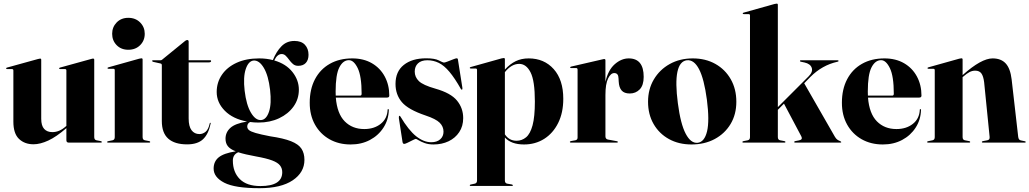

<svg xmlns="http://www.w3.org/2000/svg" viewBox="-20 -768 5544 1034"><path d="M52 -113V-388.5Q52 -396 44 -396H18Q13 -396 13 -400Q13 -402.5 17.5 -404L184 -450Q193 -452.5 196 -452.5Q202 -452.5 202 -446V-128.5Q202 -91 217.8 -73.8Q233.5 -56.5 262 -56.5Q300 -56.5 334 -87L337.5 -90V-388.5Q337.5 -396 330 -396H304Q298.5 -396 298.5 -400Q298.5 -402.5 303 -404L469.5 -450Q477.5 -452.5 481.5 -452.5Q487.5 -452.5 487.5 -446V-30Q487.5 -15 499.5 -12.5L523 -8Q528.5 -6.5 528.5 -3.5Q528.5 0 524 0H350Q337.5 0 337.5 -13V-78Q284 -31.5 240.2 -11.2Q196.5 9 160.5 9Q112.5 9 82.2 -20Q52 -49 52 -113Z M671 -500Q632.5 -500 608.2 -524.8Q584 -549.5 584 -586Q584 -622 608.2 -647Q632.5 -672 671 -672Q710 -672 734.8 -647Q759.5 -622 759.5 -586Q759.5 -549.5 734.8 -524.8Q710 -500 671 -500ZM748 -447.5V-30Q748 -15 760 -12.5L783.5 -8Q789 -6.5 789 -3.5Q789 0 784.5 0H561Q557 0 557 -3.5Q557 -6.5 562 -7.5L586 -12.5Q598 -15 598 -29.5V-390Q598 -397.5 590.5 -397.5H564.5Q559 -397.5 559 -401.5Q559 -404 564 -405.5L730 -452Q739 -454 742 -454Q748 -454 748 -447.5Z M845 -426 804.5 -435Q799.5 -436.5 799.5 -440Q799.5 -443.5 803 -443.5H845Q850 -443.5 853.5 -447L975 -546Q982 -552.5 988.5 -552.5Q996 -552.5 996 -543V-443.5H1112Q1117 -443.5 1117 -439.5Q1117 -432 1103.5 -432H996V-130Q996 -87.5 1011.5 -66.8Q1027 -46 1054 -46Q1072.5 -46 1087.5 -58.5Q1102.5 -71 1109.5 -103.5Q1110.5 -107 1113 -106.8Q1115.5 -106.5 1114.5 -103Q1103 -46 1073.5 -18.2Q1044 9.5 987.5 9.5Q921 9.5 886.2 -21.2Q851.5 -52 851.5 -116V-416.5Q851.5 -424.5 845 -426Z M1435 -34Q1507 -23.5 1547.2 -7.5Q1587.5 8.5 1603.5 32.8Q1619.5 57 1619.5 93Q1619.5 160.5 1556.5 203Q1493.5 245.5 1377.5 245.5Q1245 245.5 1187.8 216Q1130.5 186.5 1130.5 140Q1130.5 101.5 1158 79.2Q1185.5 57 1249.5 47Q1220 35.5 1207.2 19.5Q1194.5 3.5 1194.5 -21Q1194.5 -55.5 1220.5 -79.2Q1246.5 -103 1310.5 -113.5Q1234 -127.5 1190.5 -171.8Q1147 -216 1147 -272.5Q1147 -324 1174.8 -365Q1202.5 -406 1254 -429.8Q1305.5 -453.5 1376 -453.5Q1415 -453.5 1449.5 -444.5Q1468 -490.5 1496 -519Q1524 -547.5 1565.5 -547.5Q1603 -547.5 1622.2 -526.8Q1641.5 -506 1641.5 -473Q1641.5 -445 1627 -429.2Q1612.5 -413.5 1586 -413.5Q1569 -413.5 1557.8 -423.2Q1546.5 -433 1537.5 -445.5Q1528.5 -458 1519 -467.5Q1509.5 -477 1497 -477Q1473 -477 1457 -442.5Q1520.5 -424 1555 -380.2Q1589.5 -336.5 1589.5 -285Q1589.5 -234.5 1561 -194.5Q1532.5 -154.5 1483.2 -131.2Q1434 -108 1372 -108Q1348.5 -108 1327 -111Q1311.5 -103 1311.5 -86.5Q1311.5 -75.5 1320.8 -67.5Q1330 -59.5 1356.5 -51.8Q1383 -44 1435 -34ZM1346 -442Q1318 -439.5 1303.5 -396.2Q1289 -353 1297.5 -279.5Q1306.5 -203 1331.5 -161Q1356.5 -119 1386.5 -121.5Q1414.5 -124 1428.8 -166.8Q1443 -209.5 1434.5 -284Q1425.5 -361 1400.8 -402.5Q1376 -444 1346 -442ZM1234 96.5Q1234 159 1271.5 196.5Q1309 234 1382.5 234Q1500 234 1500 159.5Q1500 138.5 1488 123Q1476 107.5 1445.5 96Q1415 84.5 1359 74.5Q1329 69 1305.2 63.5Q1281.5 58 1263 52Q1234 64.5 1234 96.5Z M2076.5 -253Q2076.5 -242.5 2064 -242.5H1788.5Q1795.5 -156 1836.5 -114.5Q1877.5 -73 1941.5 -73Q1995 -73 2030.2 -101Q2065.5 -129 2067.5 -177Q2067.5 -180.5 2070.5 -180.5Q2074 -180.5 2074 -176Q2072.5 -123 2045.2 -80.8Q2018 -38.5 1972.2 -14.2Q1926.5 10 1868.5 10Q1804 10 1754.2 -18.2Q1704.5 -46.5 1676.2 -97Q1648 -147.5 1648 -214.5Q1648 -287.5 1676.2 -341.2Q1704.5 -395 1756 -424.2Q1807.5 -453.5 1877 -453.5Q1938 -453.5 1982.8 -427.5Q2027.5 -401.5 2052 -356Q2076.5 -310.5 2076.5 -253ZM1787.5 -275Q1787.5 -263.5 1788 -253H1919Q1927.5 -253 1927.5 -263Q1927.5 -357.5 1906.5 -400.8Q1885.5 -444 1859 -444Q1827.5 -444 1807.5 -405.2Q1787.5 -366.5 1787.5 -275Z M2302.5 -2Q2333 -2 2350.8 -17.8Q2368.5 -33.5 2368.5 -59Q2368.5 -86.5 2348 -107Q2327.5 -127.5 2272 -146Q2178.5 -177.5 2144.2 -218Q2110 -258.5 2110 -316Q2110 -383 2154.8 -418.5Q2199.5 -454 2275 -454Q2321.5 -454 2343.5 -442.5Q2365.5 -431 2370.5 -431Q2376 -431 2390.8 -436.8Q2405.5 -442.5 2420 -448.2Q2434.5 -454 2439 -454Q2445 -454 2446 -448L2470 -296Q2471.5 -287 2468 -285.5Q2465 -284 2462.5 -288Q2429 -347.5 2400.2 -381.5Q2371.5 -415.5 2342.8 -429.5Q2314 -443.5 2281.5 -443.5Q2248.5 -443.5 2231 -426.8Q2213.5 -410 2213.5 -382.5Q2213.5 -353 2235.8 -331.2Q2258 -309.5 2325 -290.5Q2408 -267 2441.2 -226.2Q2474.5 -185.5 2474.5 -132Q2474.5 -88.5 2453.2 -56.5Q2432 -24.5 2395.8 -7.2Q2359.5 10 2315 10Q2287.5 10 2267 2.5Q2246.5 -5 2234.5 -12.5Q2222.5 -20 2219.5 -20Q2216 -20 2202.8 -13.2Q2189.5 -6.5 2175.8 0.2Q2162 7 2157 7Q2149 7 2147.5 -5L2128 -132Q2127 -142 2131 -144.5Q2132 -145.5 2136 -141Q2180.5 -66.5 2221.2 -34.2Q2262 -2 2302.5 -2Z M2699 -449V-393.5Q2726.5 -423.5 2757.2 -438.5Q2788 -453.5 2827 -453.5Q2910.5 -453.5 2962 -395.8Q3013.5 -338 3013.5 -236Q3013.5 -161 2986 -105.8Q2958.5 -50.5 2910.8 -20.2Q2863 10 2802 10Q2733 10 2699 -27.5V203.5Q2699 218.5 2711 221L2736.5 225.5Q2742 227 2742 230Q2742 233.5 2737.5 233.5H2514Q2510 233.5 2510 230Q2510 226.5 2516 225.5L2537 221Q2549 218.5 2549 204V-391.5Q2549 -399 2541.5 -399H2515.5Q2510 -399 2510 -403Q2510 -405.5 2515 -407L2681 -453.5Q2690 -455.5 2693 -455.5Q2699 -455.5 2699 -449ZM2776 -424Q2734.5 -424 2699 -379.5V-44.5Q2721.5 -10 2762 -10Q2790.5 -10 2813 -28.5Q2835.5 -47 2848 -93Q2860.5 -139 2860.5 -221.5Q2860.5 -333 2837.2 -378.5Q2814 -424 2776 -424Z M3240.5 -443V-327Q3254.5 -390 3290.2 -421.8Q3326 -453.5 3366 -453.5Q3446.5 -453.5 3446.5 -354Q3446.5 -308.5 3425 -286.5Q3403.5 -264.5 3371.5 -264.5Q3341.5 -264.5 3327.5 -281Q3313.5 -297.5 3312 -329L3311 -346Q3310.5 -374.5 3288 -374.5Q3269 -374.5 3254.8 -345.5Q3240.5 -316.5 3240.5 -256V-34Q3240.5 -19.5 3253.5 -16.5L3302.5 -7.5Q3307.5 -6.5 3307.5 -3.5Q3307.5 0 3302 0H3054.5Q3049 0 3049 -3.5Q3049 -7 3056 -8.5L3078.5 -12.5Q3090.5 -15 3090.5 -27V-392.5Q3090.5 -401.5 3083 -401.5H3055Q3050.5 -401.5 3050.5 -405Q3050.5 -408 3056 -409.5L3223 -448Q3227 -449 3229.5 -449.5Q3232 -450 3234.5 -450Q3240.5 -450 3240.5 -443Z M3711 -453.5Q3779.5 -453.5 3832.5 -423.8Q3885.5 -394 3915.5 -341.2Q3945.5 -288.5 3945.5 -220Q3945.5 -152 3914.5 -100.2Q3883.5 -48.5 3829 -19.2Q3774.5 10 3704 10Q3635.5 10 3582.8 -19Q3530 -48 3500 -100Q3470 -152 3470 -220Q3470 -287.5 3501.2 -340.2Q3532.5 -393 3586.8 -423.2Q3641 -453.5 3711 -453.5ZM3737.5 1Q3774 -3.5 3787.8 -60.8Q3801.5 -118 3787 -230.5Q3772 -343 3744.8 -395.2Q3717.5 -447.5 3679 -443.5Q3601.5 -433.5 3630.5 -212.5Q3645 -100.5 3672.8 -47.8Q3700.5 5 3737.5 1Z M3982 0Q3978 0 3978 -3.5Q3978 -6.5 3984 -8L4007 -12.5Q4019 -15 4019 -29.5V-685Q4019 -692 4011.5 -692H3985.5Q3980 -692 3980 -696Q3980 -698.5 3985 -700L4151 -746.5Q4160 -748.5 4163 -748.5Q4169 -748.5 4169 -742V-191L4335 -357Q4359 -381 4351.5 -402.8Q4344 -424.5 4312.5 -431.5L4293.5 -435.5Q4288 -436.5 4288 -439.5Q4288 -443.5 4292.5 -443.5H4491Q4496 -443.5 4496 -439.5Q4496 -436.5 4490 -435.5Q4407.5 -417 4344.5 -354L4311 -319.5L4476.5 -31Q4482.5 -21 4489 -16.2Q4495.5 -11.5 4504.5 -8Q4510.5 -5 4510.5 -3Q4510.5 0 4506 0H4261.5Q4257 0 4257 -3.5Q4257 -6.5 4262.5 -8L4283 -12Q4304.5 -16 4295.5 -33.5L4202 -210L4169 -176.5V-30Q4169 -15 4181 -12.5L4204.5 -8Q4210 -6.5 4210 -3.5Q4210 0 4205.5 0Z M4942.5 -253Q4942.5 -242.5 4930 -242.5H4654.5Q4661.5 -156 4702.5 -114.5Q4743.5 -73 4807.5 -73Q4861 -73 4896.2 -101Q4931.5 -129 4933.5 -177Q4933.5 -180.5 4936.5 -180.5Q4940 -180.5 4940 -176Q4938.5 -123 4911.2 -80.8Q4884 -38.5 4838.2 -14.2Q4792.5 10 4734.5 10Q4670 10 4620.2 -18.2Q4570.5 -46.5 4542.2 -97Q4514 -147.5 4514 -214.5Q4514 -287.5 4542.2 -341.2Q4570.5 -395 4622 -424.2Q4673.5 -453.5 4743 -453.5Q4804 -453.5 4848.8 -427.5Q4893.5 -401.5 4918 -356Q4942.5 -310.5 4942.5 -253ZM4653.5 -275Q4653.5 -263.5 4654 -253H4785Q4793.5 -253 4793.5 -263Q4793.5 -357.5 4772.5 -400.8Q4751.5 -444 4725 -444Q4693.5 -444 4673.5 -405.2Q4653.5 -366.5 4653.5 -275Z M5164 -447.5V-364L5165 -364.5Q5265 -453.5 5325.5 -453.5Q5371 -453.5 5396 -426.5Q5421 -399.5 5428 -341L5463.5 -31Q5465.5 -14.5 5477 -12L5498.5 -7.5Q5504 -6.5 5504 -3.5Q5504 0 5499.5 0H5272.5Q5267.5 0 5267.5 -3.5Q5267.5 -6.5 5273.5 -8L5297 -12.5Q5311.5 -15 5309.5 -31L5280 -325Q5276 -357.5 5265.2 -372.5Q5254.5 -387.5 5231.5 -387.5Q5216 -387.5 5201.2 -379.8Q5186.5 -372 5170 -357.5L5164 -352.5V-30Q5164 -15 5176 -12.5L5199.5 -8Q5205 -6.5 5205 -3.5Q5205 0 5200.5 0H4977Q4973 0 4973 -3.5Q4973 -6.5 4978 -7.5L5002 -12.5Q5014 -15 5014 -29.5V-390Q5014 -397.5 5006.5 -397.5H4980.5Q4975 -397.5 4975 -401.5Q4975 -404 4980 -405.5L5146 -452Q5155 -454 5158 -454Q5164 -454 5164 -447.5Z"/></svg>

Font: Fraunces 144pt S000
Style: Bold
Weight: 700
Version: Version 1.000; ttfautohint (v1.8.3)